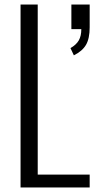

<svg xmlns="http://www.w3.org/2000/svg" viewBox="-20 -830 422 850"><path d="M71 0V-810H147V-57H377V0ZM307 -585 292 -617Q318 -632 329 -651.5Q340 -671 340 -701H296V-810H377V-709Q377 -660 361 -632Q345 -604 307 -585Z"/></svg>

Font: Oswald Light
Style: Regular
Weight: 300
Designer: Vernon Adams
Foundry: Vernon Adams
Version: Version 4.103;gftools[0.9.33.dev8+g029e19f]